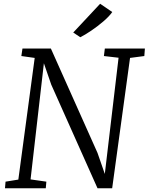

<svg xmlns="http://www.w3.org/2000/svg" viewBox="-20 -1001 790 1021"><path d="M6.5 0 9.5 -35 77.5 -46 164.5 -693 93.5 -703 99.5 -743H250.5L498.5 -188L549.5 -41L533 -39.5L610.5 -694L532.5 -703L537.5 -743H750.5L747.5 -703L671.5 -693L576.5 0H498.5L252.5 -551L201.5 -699L217.5 -700.5L142.5 -47L226.5 -35L223.5 0ZM369.5 -828 512.5 -981 577 -937Q560.5 -913.5 529.2 -886.8Q498 -860 464.5 -837.5Q431 -815 407 -803Z"/></svg>

Font: Merriweather 7pt Light
Style: Italic
Weight: 300
Italic angle: -7.8°
Designer: Eben Sorkin
Foundry: Eben Sorkin
Version: Version 2.200;gftools[0.9.31]